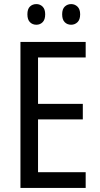

<svg xmlns="http://www.w3.org/2000/svg" viewBox="-20 -970 488 939"><path d="M399 -51H80V-765H399V-689H166V-462H385V-386H166V-128H399ZM114 -900Q114 -926 126.5 -938Q139 -950 158 -950Q176 -950 188.5 -937.5Q201 -925 201 -900Q201 -874 188.5 -861.5Q176 -849 158 -849Q139 -849 126.5 -861.5Q114 -874 114 -900ZM284 -900Q284 -926 297 -938Q310 -950 328 -950Q346 -950 359 -937.5Q372 -925 372 -900Q372 -874 359 -861.5Q346 -849 328 -849Q309 -849 296.5 -861.5Q284 -874 284 -900Z"/></svg>

Font: Noto Sans Tamil UI Condensed
Style: Regular
Weight: 400
Width: 3
Designer: Jelle Bosma - Monotype Design Team
Foundry: Monotype Imaging Inc.
Version: Version 2.004; ttfautohint (v1.8.4.7-5d5b)